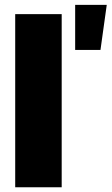

<svg xmlns="http://www.w3.org/2000/svg" viewBox="-20 -787 470 807"><path d="M239.3 -727.5V0H43.9V-727.5ZM295.9 -577.1V-766.6H428.7L402.3 -577.1Z"/></svg>

Font: Inter 28pt Black
Style: Regular
Weight: 900
Designer: Rasmus Andersson
Foundry: rsms
Version: Version 4.001;git-66647c0bb